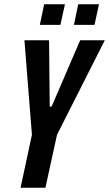

<svg xmlns="http://www.w3.org/2000/svg" viewBox="-20 -876 509 896"><path d="M76 0 129 -247 94 -688H209L212 -379H221L354 -688H469L246 -247L192 0ZM325 -760 345 -856H442L421 -760ZM166 -760 186 -856H283L262 -760Z"/></svg>

Font: Saira ExtraCondensed
Style: Bold Italic
Weight: 700
Width: 2
Italic angle: -12°
Designer: Hector Gatti with collaboration of the Omnibus-Type team
Foundry: Omnibus-Type
Version: Version 1.101